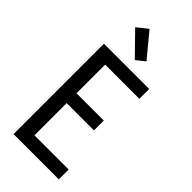

<svg xmlns="http://www.w3.org/2000/svg" viewBox="-302 -1042 1104 1104"><g transform="rotate(45 250.0 -490.5)"><path d="M70 0V-735H438V-655H160V-422H382V-342H160V-80H438V0ZM262 -794 130 -929 195 -981 315 -836Z"/></g></svg>

Font: Iosevka Custom Medium
Style: Regular
Weight: 500
Monospace: yes
Designer: Belleve Invis
Foundry: Belleve Invis
Version: Version 32.5.0; ttfautohint (v1.8.4)